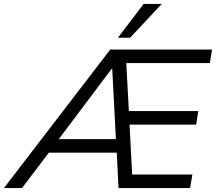

<svg xmlns="http://www.w3.org/2000/svg" viewBox="-75 -957 1099 977"><path d="M-55 0 486 -705H1004L993 -636H542L566 -665L582 -370L554 -392H934L923 -323H558L583 -345L599 -41L570 -69H904L892 0H528L518 -204L544 -180H154L190 -202L37 0ZM494 -608 209 -229 203 -249H534L516 -227L496 -608ZM525 -765 656 -937H748L587 -765Z"/></svg>

Font: Nunito Sans 12pt
Style: Italic
Weight: 400
Italic angle: -9°
Designer: Vernon Adams
Foundry: Vernon Adams
Version: Version 3.101;gftools[0.9.27]